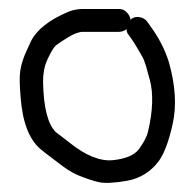

<svg xmlns="http://www.w3.org/2000/svg" viewBox="-20 -447 433 428"><path d="M271 -403C270 -410 267 -415 262 -420C257 -425 252 -427 245 -427H165C154 -427 143 -425 133 -421C90 -403 62 -381 49 -355C44 -344 39 -334 35 -324C31 -314 27 -302 25 -288C23 -274 24 -255 26 -230C28 -205 32 -181 40 -160C48 -139 59 -124 71 -114C83 -104 96 -95 110 -84C124 -73 138 -63 155 -56C172 -49 187 -44 200 -41C213 -38 234 -39 263 -44C292 -49 316 -64 334 -88C345 -103 356 -130 365 -171C374 -212 371 -258 356 -310C348 -335 335 -362 315 -389L308 -399C304 -404 298 -408 290 -409C282 -410 276 -408 271 -403ZM262 -382C262 -377 264 -372 267 -369L274 -359C278 -353 282 -347 286 -340C290 -333 294 -326 297 -321C300 -316 303 -308 306 -298C309 -288 311 -278 314 -269C322 -239 321 -200 310 -154C307 -141 300 -129 290 -115C280 -101 260 -93 232 -90C204 -87 171 -100 135 -129C126 -136 116 -144 105 -152C87 -169 77 -206 76 -265C76 -281 78 -298 86 -315C94 -332 100 -342 105 -346C110 -350 119 -356 132 -364C145 -372 156 -376 165 -376H245C251 -376 257 -378 262 -382Z"/></svg>

Font: AppleStorm
Style: Rg
Weight: 400
Foundry: Cannot Into Space Fonts
Version: Version 1.01